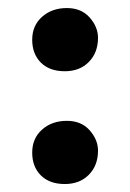

<svg xmlns="http://www.w3.org/2000/svg" viewBox="-20 -465 324 477"><path d="M141 -7.8Q103.1 -7.8 81.5 -29.3Q60 -50.8 60 -85.8Q60 -121.4 84.6 -143.1Q109.1 -164.8 146.1 -164.8Q182 -164.8 202.8 -141.3Q223.5 -117.8 223.5 -90.8Q223.5 -54 200.8 -30.9Q178.1 -7.8 141 -7.8ZM141 -288Q103.1 -288 81.5 -309.5Q60 -331.1 60 -366.1Q60 -401.6 84.6 -423.3Q109.1 -445 146.1 -445Q182 -445 202.8 -421.5Q223.5 -398 223.5 -371.1Q223.5 -334.3 200.8 -311.2Q178.1 -288 141 -288Z"/></svg>

Font: Vollkorn
Style: Regular
Weight: 400
Designer: Friedrich Althausen
Foundry: Friedrich Althausen
Version: Version 5.001